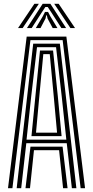

<svg xmlns="http://www.w3.org/2000/svg" viewBox="-20 -993 491 1013"><path d="M22.2 0 120.8 -800H330.2L428.8 0H405.5L310.5 -781.2H140.5L45.5 0ZM114.5 0 140.8 -219H310.2L336.5 0H312.8L291.8 -200.5H159.2L138.2 0ZM68 0 155.2 -762.5H295.8L383 0H359.2L332.2 -237.5H118.8L91.8 0ZM120 -256H330L305.5 -485.5L275.8 -743.8H175.2L144.8 -485.5ZM146 -274.8 166.8 -485.5 191 -726.2H260L285 -485.5L305 -274.8ZM170 -293.2H281L263.5 -485.5L242.5 -707.5H208.5L187.5 -485.5ZM75.2 -845 161.5 -973H185L99.5 -845ZM122.2 -845 205.2 -973H245.8L328.8 -845H303.8L251.5 -926.5L231.8 -956H219.2L199.5 -926.2L147.2 -845ZM168.8 -845 206.2 -907.8 217.5 -930.2H233.5L245 -907.8L283 -845H258L231 -895.2L227.2 -912H223.8L220 -895.2L193.8 -845ZM351.5 -845 266 -973H289.5L375.8 -845Z"/></svg>

Font: Big Shoulders Inline Text Thin
Style: Bold
Weight: 700
Version: Version 2.002